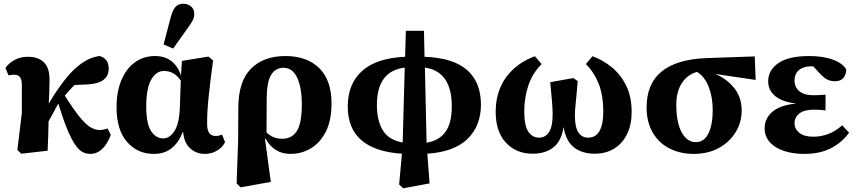

<svg xmlns="http://www.w3.org/2000/svg" viewBox="-20 -809 4585 1028"><path d="M94 14 73 -6 97 -205V-351Q97 -382 87.5 -395.5Q78 -409 56 -409Q48 -409 39.5 -408Q31 -407 26 -405L9 -445Q27 -471 58 -488Q89 -505 130 -505Q185 -505 215.5 -475Q246 -445 245 -380Q245 -351 244 -318.5Q243 -286 241 -254Q274 -311 314 -364.5Q354 -418 387 -446Q420 -475 450.5 -490Q481 -505 513 -509Q534 -504 548 -487.5Q562 -471 562 -441Q562 -363 448 -357L379 -354Q366 -341 353 -327Q340 -313 327 -297Q375 -221 408 -181Q441 -141 465.5 -127Q490 -113 511 -113Q526 -113 536.5 -115.5Q547 -118 556 -121L573 -87Q565 -63 550 -39.5Q535 -16 513.5 -0.5Q492 15 463 15Q442 15 423 5.5Q404 -4 384 -32Q364 -60 341.5 -113.5Q319 -167 292 -255Q279 -230 266 -206.5Q253 -183 240 -159Q239 -118 238 -76.5Q237 -35 235 -2Z M763 -240Q763 -146 789 -107Q815 -68 854 -68Q889 -68 914.5 -108Q940 -148 943 -234L948 -377Q914 -429 858 -429Q815 -429 789 -381.5Q763 -334 763 -240ZM803 15Q716 15 660 -49.5Q604 -114 604 -234Q604 -318 630 -380Q656 -442 702.5 -475.5Q749 -509 810 -509Q866 -509 901 -479Q936 -449 949 -403L954 -483L1096 -506L1121 -485Q1107 -385 1097.5 -294.5Q1088 -204 1089 -145Q1089 -81 1134 -81Q1146 -81 1154 -83.5Q1162 -86 1169 -88L1185 -48Q1172 -21 1143 -3Q1114 15 1075 15Q1032 15 999 -14Q966 -43 961 -100H957Q938 -48 900 -16.5Q862 15 803 15ZM856 -571 895 -720Q906 -758 921 -773.5Q936 -789 961 -789Q986 -789 1003 -774.5Q1020 -760 1020 -735Q1020 -716 1011.5 -699.5Q1003 -683 986 -660L907 -549Z M1408 -279 1407 -100Q1427 -81 1447.5 -73.5Q1468 -66 1492 -66Q1542 -66 1569 -107Q1596 -148 1596 -251Q1596 -338 1571.5 -392Q1547 -446 1498 -446Q1454 -446 1431 -407Q1408 -368 1408 -279ZM1247 173 1255 -58 1256 -230Q1256 -374 1324 -441.5Q1392 -509 1508 -509Q1623 -509 1689 -444.5Q1755 -380 1755 -255Q1755 -164 1724.5 -104Q1694 -44 1644 -14.5Q1594 15 1536 15Q1489 15 1455.5 -7Q1422 -29 1402 -67L1399 -64L1430 165L1268 194Z M1998 -247Q1998 -163 2030 -111Q2062 -59 2136 -46L2147 -447Q1998 -429 1998 -247ZM2399 -239Q2399 -427 2255 -447L2264 -45Q2332 -56 2365.5 -103.5Q2399 -151 2399 -239ZM2117 179 2132 14Q1990 5 1916 -57.5Q1842 -120 1842 -239Q1842 -360 1918.5 -429Q1995 -498 2149 -505L2153 -644H2250L2253 -505Q2408 -499 2481.5 -433.5Q2555 -368 2555 -249Q2555 -136 2484 -66Q2413 4 2268 14L2280 173L2139 199Z M2831 14Q2744 14 2689 -45Q2634 -104 2634 -210Q2634 -319 2690 -395.5Q2746 -472 2844 -508L2880 -466Q2831 -417 2809 -352Q2787 -287 2787 -210Q2787 -137 2808.5 -104.5Q2830 -72 2866 -72Q2900 -72 2919.5 -101.5Q2939 -131 2939 -198Q2939 -223 2935.5 -266.5Q2932 -310 2926 -369L3050 -391L3073 -375Q3069 -320 3063.5 -268Q3058 -216 3058 -193Q3058 -129 3076.5 -100.5Q3095 -72 3129 -72Q3170 -72 3190 -108Q3210 -144 3210 -208Q3210 -299 3185.5 -360.5Q3161 -422 3117 -466L3152 -508Q3208 -488 3255.5 -449Q3303 -410 3332.5 -351Q3362 -292 3362 -209Q3362 -142 3337.5 -91.5Q3313 -41 3268.5 -13.5Q3224 14 3165 14Q3096 14 3053 -20Q3010 -54 2998 -127H2997Q2986 -54 2943 -20Q2900 14 2831 14Z M3694 15Q3622 15 3565 -14Q3508 -43 3475.5 -98Q3443 -153 3442 -231Q3440 -486 3764 -498L4021 -507L4026 -381L3810 -413Q3873 -386 3912 -336.5Q3951 -287 3951 -217Q3951 -153 3918 -100Q3885 -47 3827.5 -16Q3770 15 3694 15ZM3601 -248Q3601 -154 3629.5 -101Q3658 -48 3706 -48Q3750 -48 3773 -94.5Q3796 -141 3796 -220Q3796 -289 3774.5 -344Q3753 -399 3712 -424Q3661 -410 3631 -364.5Q3601 -319 3601 -248Z M4286 15Q4225 15 4177 -1Q4129 -17 4101.5 -48Q4074 -79 4074 -122Q4074 -174 4115 -210Q4156 -246 4244 -255Q4172 -262 4132.5 -293Q4093 -324 4093 -374Q4093 -433 4147.5 -471Q4202 -509 4313 -509Q4390 -509 4442.5 -488.5Q4495 -468 4511 -436Q4510 -408 4495 -391Q4480 -374 4451 -374Q4426 -374 4406.5 -384.5Q4387 -395 4357 -429L4334 -454Q4332 -454 4329.5 -454Q4327 -454 4325 -454Q4282 -454 4258 -434Q4234 -414 4234 -377Q4234 -343 4259.5 -321Q4285 -299 4337 -299Q4354 -299 4367.5 -300Q4381 -301 4400 -302V-218Q4364 -222 4340 -222Q4286 -222 4260 -201.5Q4234 -181 4234 -149Q4234 -119 4259.5 -98Q4285 -77 4335 -77Q4377 -77 4416 -92Q4455 -107 4489 -138L4526 -99Q4492 -49 4432 -17Q4372 15 4286 15Z"/></svg>

Font: Source Serif 4 SmText
Style: Bold
Weight: 700
Designer: Frank Grießhammer
Foundry: Adobe
Version: Version 4.005;hotconv 1.1.0;makeotfexe 2.6.0